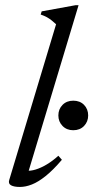

<svg xmlns="http://www.w3.org/2000/svg" viewBox="-20 -730 369 760"><path d="M202 -634Q193 -642.5 184.5 -649.2Q176 -656 165.8 -661.8Q155.5 -667.5 141 -672.5L145 -685L279.5 -709.5H291L89.5 -40.5L83.5 -54.5Q100 -52.5 121.2 -59Q142.5 -65.5 165.8 -79.5Q189 -93.5 211 -113.5L225 -97.5Q190 -56.5 160.5 -33Q131 -9.5 106.2 0.2Q81.5 10 59 10Q35.5 10 23.8 3.5Q12 -3 16.5 -17.5ZM270 -214.5Q244 -214.5 227.5 -231.5Q211 -248.5 211 -273Q211 -298 227.5 -314.8Q244 -331.5 270 -331.5Q296.5 -331.5 312.8 -314.8Q329 -298 329 -273Q329 -248.5 312.8 -231.5Q296.5 -214.5 270 -214.5Z"/></svg>

Font: Newsreader 18pt
Style: Italic
Weight: 400
Italic angle: -17°
Version: Version 1.003